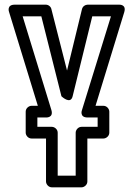

<svg xmlns="http://www.w3.org/2000/svg" viewBox="-20 -573 579 822"><path d="M398 -30H329C314 -30 304 -16 304 -5V179H227V-5C227 -20 213 -30 202 -30H140V-70H176C178 -70 210 -68 200 -102L77 -503H157L243 -161C243 -161 282 -123 291 -161L375 -503H455L331 -102C330 -100 320 -70 355 -70H398ZM423 20C434 20 448 10 448 -5V-95C448 -106 438 -120 423 -120H389L512 -521C522 -555 491 -553 489 -553H355C345 -553 334 -546 331 -534L267 -271L200 -534C198 -544 188 -553 176 -553H43C8 -553 18 -523 19 -521L142 -120H115C104 -120 90 -110 90 -95V-5C90 6 100 20 115 20H177V204C177 215 187 229 202 229H329C340 229 354 219 354 204V20Z"/></svg>

Font: Asimov
Style: NarOu
Weight: 500
Designer: Google
Version: Version 2.000980; 2014